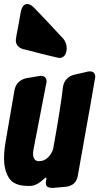

<svg xmlns="http://www.w3.org/2000/svg" viewBox="-28 -937 490 947"><path d="M266 -651Q262 -651 250 -654Q180 -670 114 -688L85 -695Q50 -706 50 -740Q50 -748 64 -819L74 -876Q82 -917 106 -917Q124 -917 143 -896Q216 -820 232 -802L285 -745Q301 -726 301 -697L300 -688Q297 -668 287 -659.5Q277 -651 266 -651ZM231 -10Q218 -10 208 -14.5Q198 -19 198 -35Q198 -40 199.5 -46.5Q201 -53 201 -57Q201 -61 199 -61Q195 -61 187 -53Q154 -22 123 -20H109Q43 -20 17.5 -57.5Q-8 -95 -8 -156Q-8 -194 0 -240L44 -495Q54 -539 100 -551Q168 -563 172 -563Q201 -563 202 -535L138 -204Q135 -188 135 -177Q135 -163 142 -152.5Q149 -142 164 -142Q191 -142 210 -161.5Q229 -181 235 -207Q271 -406 283 -511Q292 -555 336 -568L402 -583L404 -584L415 -585Q441 -585 442 -558Q442 -553 355 -66Q345 -22 298 -16Z"/></svg>

Font: Bangerz
Style: Bold
Weight: 700
Designer: vernon adams
Foundry: Vernon Adams
Version: Version 2.10;February 7, 2025;FontCreator 13.0.0.2683 64-bit